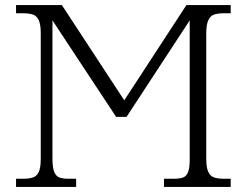

<svg xmlns="http://www.w3.org/2000/svg" viewBox="-20 -734 970 754"><path d="M43 -32H70Q96 -32 110.5 -37.5Q125 -43 132.5 -59.5Q140 -76 140 -109V-604Q140 -637 132.5 -654Q125 -671 110 -676.5Q95 -682 69 -682H43V-714H223L468 -340L712 -714H886V-682H861Q835 -682 820 -676.5Q805 -671 797.5 -653.5Q790 -636 790 -602V-111Q790 -77 797.5 -60Q805 -43 820 -37.5Q835 -32 861 -32H886V0H624V-32H660Q686 -32 699 -37Q712 -42 718.5 -58Q725 -74 725 -106V-654L477 -275H436L186 -654V-111Q186 -77 192.5 -60Q199 -43 212 -37.5Q225 -32 250 -32H279V0H43Z"/></svg>

Font: Noto Serif Light
Style: Regular
Weight: 300
Designer: Monotype Design Team
Foundry: Monotype Imaging Inc.
Version: Version 1.001